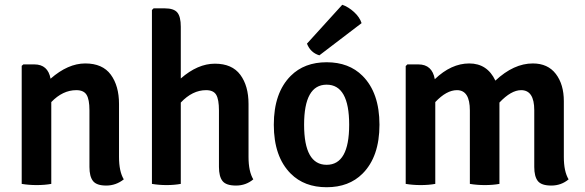

<svg xmlns="http://www.w3.org/2000/svg" viewBox="-20 -771 2452 805"><path d="M479 -335V-113Q479 -52 499 -19Q466 7 425.5 7Q385 7 370 -12Q355 -31 355 -71V-309Q355 -354 343 -373.5Q331 -393 300 -393Q243 -393 195 -343V0Q167 5 134 5Q101 5 71 0V-495L78 -501H124Q181 -501 192 -441Q265 -505 337.5 -505Q410 -505 444.5 -458Q479 -411 479 -335Z M1022 -335V-113Q1022 -52 1042 -19Q1011 7 969.5 7Q928 7 913 -12Q898 -31 898 -71V-308Q898 -354 886.5 -373.5Q875 -393 844 -393Q787 -393 738 -341V0Q710 5 678.5 5Q647 5 617 0V-729L624 -736H671Q709 -736 723.5 -718.5Q738 -701 738 -659V-442Q809 -504 881 -504Q953 -504 987.5 -457.5Q1022 -411 1022 -335Z M1500 -43Q1443 14 1349.5 14Q1256 14 1199 -43Q1128 -114 1128 -248Q1128 -382 1199 -453Q1256 -510 1349.5 -510Q1443 -510 1500 -453Q1571 -382 1571 -248Q1571 -114 1500 -43ZM1349.5 -416Q1255 -416 1255 -248Q1255 -80 1349.5 -80Q1444 -80 1444 -248Q1444 -416 1349.5 -416ZM1267 -588 1415 -751Q1441 -742 1464.5 -720.5Q1488 -699 1496 -674L1319 -539Q1282 -550 1267 -588Z M1950 -308Q1950 -393 1896 -393Q1852 -393 1805 -343V0Q1777 5 1744 5Q1711 5 1681 0V-494L1688 -501H1734Q1792 -501 1803 -439Q1872 -505 1947.5 -505Q2023 -505 2057 -433Q2134 -505 2214 -505Q2277 -505 2310.5 -461Q2344 -417 2344 -347V-113Q2344 -52 2364 -19Q2333 7 2291.5 7Q2250 7 2235 -12Q2220 -31 2220 -71V-309Q2220 -393 2165 -393Q2123 -393 2074 -341V0Q2046 5 2013 5Q1980 5 1950 0Z"/></svg>

Font: Signika Negative
Style: Semibold
Weight: 600
Designer: Anna Giedrys
Foundry: Anna Giedrys
Version: Version 1.001